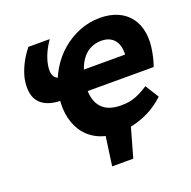

<svg xmlns="http://www.w3.org/2000/svg" viewBox="-149 -821 1153 1162"><g transform="rotate(-20 428.0 -240.0)"><path d="M378 195 410 -35H579L514 195ZM481 17Q403 17 348 -11.5Q293 -40 261 -89.5Q229 -139 220 -203Q211 -267 226 -338Q242 -412 278.5 -474Q315 -536 368 -581Q421 -626 483.5 -650.5Q546 -675 614 -675Q680 -675 729 -653Q778 -631 808 -590.5Q838 -550 847 -493Q856 -436 842 -367Q837 -340 830.5 -317.5Q824 -295 820 -284L658 -318Q663 -325 667.5 -339Q672 -353 676 -367Q685 -406 683 -438Q681 -470 668.5 -493Q656 -516 632.5 -529Q609 -542 576 -542Q536 -542 503 -525Q470 -508 445.5 -472Q421 -436 407 -378Q388 -304 398.5 -248.5Q409 -193 448 -163Q487 -133 557 -133Q613 -133 653 -149.5Q693 -166 733 -192L787 -105Q739 -60 686 -33.5Q633 -7 580.5 5Q528 17 481 17ZM741 -414 820 -284H236Q161 -284 118.5 -309Q76 -334 63 -379.5Q50 -425 62 -485Q71 -526 92.5 -570Q114 -614 149 -658H286Q262 -623 246 -587.5Q230 -552 224 -520Q213 -468 229.5 -441Q246 -414 298 -414Z"/></g></svg>

Font: Ysabeau Infant Black
Style: Italic
Weight: 900
Italic angle: -12°
Designer: Christian Thalmann (Catharsis Fonts)
Version: Version 2.001;gftools[0.9.30]; featfreeze: ss01,ss02,lnum